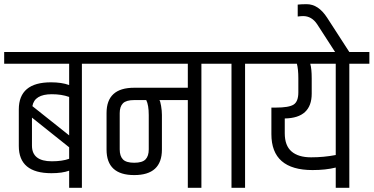

<svg xmlns="http://www.w3.org/2000/svg" viewBox="-44 -899 1788 919"><path d="M-24 -650H444V-594H348V0H287V-82Q254 -70 202 -70Q46 -70 46 -200V-375Q46 -505 200 -505Q251 -505 287 -492V-594H-24ZM204 -448Q121 -448 111 -391L287 -251V-435Q251 -448 204 -448ZM109 -202Q109 -127 204 -127Q254 -127 287 -139V-194L109 -336Z M598 -420Q560 -420 544.5 -404.5Q529 -389 529 -357V-184Q529 -152 544.5 -136Q560 -120 598.5 -120Q637 -120 652.5 -136Q668 -152 668 -184V-348Q668 -396 656 -420ZM855 -420H719Q723 -416 727 -392.5Q731 -369 731 -349V-183Q731 -61 598.5 -61Q466 -61 466 -183V-358Q466 -479 598 -479H855V-594H396V-650H1017V-594H920V0H855Z M1064 -594H968V-650H1225V-594H1129V0H1064Z M1384 -524Q1384 -568 1377 -594H1177V-650H1724V-594H1628V0H1563V-97Q1515 -85 1452 -85Q1255 -85 1255 -257V-384H1276Q1339 -384 1361.5 -398.5Q1384 -413 1384 -457ZM1448 -524V-451Q1448 -334 1319 -332V-261Q1319 -202 1351.5 -174Q1384 -146 1445 -146Q1506 -146 1563 -157V-594H1441Q1448 -570 1448 -524Z M1381 -877Q1399 -879 1424 -879Q1480 -879 1522 -814L1628 -650H1560L1474 -783Q1448 -822 1407 -822Q1397 -822 1381 -820Z"/></svg>

Font: Khand
Style: Regular
Weight: 400
Designer: Devanagari: Sanchit Sawaria, Jyotish Sonowal; Latin: Satya Rajpurohit
Foundry: Indian Type Foundry
Version: Version 1.100;PS 1.0;hotconv 1.0.78;makeotf.lib2.5.61930; tt